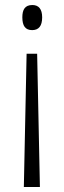

<svg xmlns="http://www.w3.org/2000/svg" viewBox="-20 -554 255 765"><path d="M148 -485C148 -518 134 -534 109 -534C79 -534 69 -515 69 -485C69 -451 81 -434 108 -434C134 -434 148 -450 148 -485ZM86 -340 75 191H139L128 -340Z"/></svg>

Font: Noto Sans Lao Looped ExtraCondensed Light
Style: Regular
Weight: 300
Width: 2
Designer: Mark Frömberg, Ben Mitchell
Foundry: The Fontpad Ltd
Version: Version 1.002